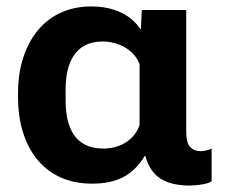

<svg xmlns="http://www.w3.org/2000/svg" viewBox="-20 -561 699 597"><path d="M266 10C339 10 391 -12 430 -76H432C451 -8 495 13 562 16C599 16 628 10 638 3V-99C628 -94 614 -91 604 -91C590 -91 580 -95 571 -104C563 -113 559 -129 559 -153V-530H421L418 -471H416C382 -522 323 -541 264 -541C110 -541 36 -414 36 -273V-258C36 -113 109 10 266 10ZM301 -99C210 -99 184 -169 184 -249V-283C184 -360 210 -432 299 -432C346 -432 396 -408 414 -362V-172C397 -123 350 -99 301 -99Z"/></svg>

Font: Cheyenne Sans
Style: Bold
Weight: 700
Designer: The Public Sans project authors (U.S. Web Design System), Libre Franklin designed by Pablo Impallari and Rodrigo Fuenzal
Foundry: The Cheyenne Sans Project Authors
Version: Version 2.007